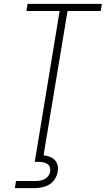

<svg xmlns="http://www.w3.org/2000/svg" viewBox="-20 -755 548 995"><path d="M174 0 289 -698H117L123 -735H508L502 -698H330L214 0ZM57 220 63 183H163Q175 183 187.5 181Q200 179 211.5 173Q223 167 230.5 156.5Q238 146 240 134Q242 122 238 111Q234 100 224.5 94Q215 88 203.5 86Q192 84 180 84H160L174 0H214L206 50Q222 52 237.5 57.5Q253 63 264 74.5Q275 86 278.5 102Q282 118 279 135Q276 154 264.5 172.5Q253 191 235 201.5Q217 212 197 216Q177 220 157 220Z"/></svg>

Font: Iosevka SS04 XLt Obl
Style: Regular
Weight: 200
Italic angle: -9°
Monospace: yes
Designer: Belleve Invis
Foundry: Belleve Invis
Version: Version 19.0.0; ttfautohint (v1.8.4)